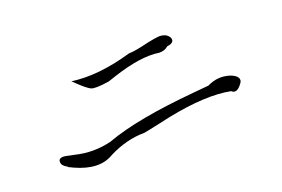

<svg xmlns="http://www.w3.org/2000/svg" viewBox="-64 -695 1128 769"><g transform="rotate(-20 500.0 -310.0)"><path d="M399 -409Q340 -400 324 -407Q306 -414 259 -461Q369 -445 514 -487Q539 -487 600 -502Q614 -505 626 -507Q638 -509 648 -510Q679 -511 692 -491Q702 -472 681 -464Q677 -463 674 -462.5Q671 -462 667 -461Q654 -448 629 -448Q554 -460 432 -420Q427 -418 418.5 -415.5Q410 -413 399 -409ZM310 -128Q246 -89 149 -133Q145 -135 141 -137Q137 -139 132 -141Q126 -147 118 -151Q107 -160 106 -167Q101 -191 131 -188Q135 -187 141 -186Q147 -185 155 -183Q167 -180 170 -180Q247 -161 323 -180Q391 -205 486 -222.5Q581 -240 704 -251Q728 -253 769 -257Q817 -281 867 -264Q902 -250 896 -229Q895 -227 894 -225.5Q893 -224 892 -222Q870 -191 852 -201Q850 -202 847 -205Q745 -225 581 -192Q573 -190 560.5 -187.5Q548 -185 531 -181Q508 -176 491 -172.5Q474 -169 463 -167Q387 -167 310 -128Z"/></g></svg>

Font: New Tegomin
Style: Regular
Weight: 400
Designer: Kyosuke Nagai
Version: Version 1.000